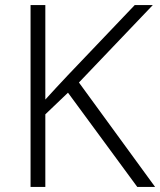

<svg xmlns="http://www.w3.org/2000/svg" viewBox="-20 -734 629 754"><path d="M589 0 290 -410 580 -714H509L245 -437C215 -405 186 -374 158 -343V-714H100V0H158V-285L247 -370L519 0Z"/></svg>

Font: Noto Sans Meetei Mayek Light
Style: Regular
Weight: 300
Designer: Monotype Design Team and Neelakash Kshetrimayum
Foundry: Monotype Imaging Inc.
Version: Version 2.002